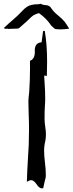

<svg xmlns="http://www.w3.org/2000/svg" viewBox="-94 -948 392 1032"><path d="M131.3 64.5Q117.2 64.5 102.5 42.5Q87.9 20.5 73.7 20.5Q64 20.5 50.3 29.3Q52.2 -29.8 55.7 -86.9Q62 -168.9 62 -249.5Q62 -293.5 60.1 -336.9Q58.6 -371.1 58.6 -405.8Q58.6 -417 63 -453.1Q67.4 -518.6 67.4 -585L66.9 -621.1Q93.3 -630.4 93.3 -669.4L92.8 -678.2Q93.8 -718.3 129.4 -720.7L137.7 -781.7H142.6L146.5 -782.2Q159.2 -710.9 159.2 -615.2Q159.2 -577.1 157.7 -538.6L146 -543L143.6 -537.6Q144.5 -517.6 146 -498Q148.9 -458 148.9 -418Q148.9 -397.5 147.2 -376Q145.5 -354.5 145.5 -308.1Q146 -286.1 149.4 -264.2Q152.8 -244.6 152.8 -225.6Q152.8 -208.5 149.9 -191.9Q143.1 -164.6 143.1 -138.2Q143.1 -109.9 147.9 -71.8Q152.3 -39.1 152.3 -5.4Q152.3 7.3 148.9 16.6L146.5 25.4Q139.6 54.7 138.2 63.5Q134.8 64.5 131.3 64.5ZM228 -790Q223.1 -790 223.1 -790.5L223.6 -791L218.3 -790.5Q204.1 -790.5 198.7 -794.7Q193.4 -798.8 181.6 -810.1Q155.8 -849.1 116.2 -877Q107.9 -877 86.4 -866.2Q77.6 -861.3 51.3 -834.5L7.3 -795.9Q4.4 -793.5 -40 -793Q-45.4 -793 -49.8 -792L-52.2 -793.9L-65.9 -793L-73.7 -797.4Q-39.6 -829.1 -26.4 -839.8Q2.4 -864.3 26.4 -890.1Q35.6 -900.9 49.8 -910.6Q70.3 -925.3 111.8 -925.3Q118.7 -925.8 123.5 -927.7H125Q132.3 -922.4 146 -920.9Q172.9 -920.9 182.6 -902.3Q193.8 -884.3 220.2 -863.3Q240.7 -846.7 253.9 -830.6Q266.6 -813.5 277.8 -793.9Q250.5 -790 228 -790Z"/></svg>

Font: Unutterable
Style: Regular
Weight: 400
Designer: GGBotNet
Foundry: f0n7.com
Version: 1.00